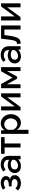

<svg xmlns="http://www.w3.org/2000/svg" viewBox="2167 -2739 785 5159"><g transform="rotate(-90 2559.5 -159.5)"><path d="M43 -468Q77 -500 126.5 -516Q176 -532 227 -532Q257 -532 289.5 -523.5Q322 -515 348 -498Q374 -481 391 -455.5Q408 -430 408 -396Q408 -354 385.5 -321.5Q363 -289 319 -283Q375 -274 404 -241Q433 -208 433 -151Q433 -110 413 -80Q393 -50 361.5 -30Q330 -10 292 0Q254 10 217 10Q167 10 115.5 -7.5Q64 -25 22 -66L77 -139Q88 -124 103.5 -113Q119 -102 137.5 -94.5Q156 -87 175.5 -83Q195 -79 213 -79Q232 -79 252.5 -83.5Q273 -88 289.5 -98Q306 -108 316.5 -123.5Q327 -139 327 -160Q327 -194 305.5 -211Q284 -228 253 -234.5Q222 -241 188 -240.5Q154 -240 130 -240V-314Q150 -314 180 -315Q210 -316 239 -322.5Q268 -329 288.5 -344Q309 -359 309 -387Q309 -402 300 -414Q291 -426 277 -434Q263 -442 247 -446Q231 -450 217 -450Q184 -450 149.5 -437.5Q115 -425 93 -406Z M671 10Q635 10 601.5 -1Q568 -12 543 -33Q518 -54 503 -84.5Q488 -115 488 -153Q488 -198 505.5 -233Q523 -268 552.5 -293Q582 -318 621.5 -331Q661 -344 705 -344H711Q746 -343 780.5 -334Q815 -325 846 -309V-335Q846 -364 835 -385Q824 -406 806.5 -420Q789 -434 766 -441.5Q743 -449 719 -450Q687 -452 653 -441.5Q619 -431 579 -401L531 -465Q581 -505 627 -519Q673 -533 724 -532Q771 -532 812 -518Q853 -504 884 -477Q915 -450 932.5 -409Q950 -368 950 -314V0H858V-64Q821 -25 773.5 -7.5Q726 10 671 10ZM846 -225Q819 -242 790.5 -252.5Q762 -263 730 -264H723Q665 -263 626 -236.5Q587 -210 587 -148Q587 -127 596 -112Q605 -97 619.5 -86.5Q634 -76 652.5 -71Q671 -66 689 -66Q711 -66 738.5 -75Q766 -84 790 -100Q814 -116 830 -137Q846 -158 846 -183Z M1285 0H1177V-428H1007V-523H1455V-428H1285Z M1839 10Q1776 10 1728 -20Q1680 -50 1652 -98V213H1542V-523H1639V-429Q1669 -476 1716.5 -504Q1764 -532 1824 -532Q1878 -532 1923 -510Q1968 -488 2001 -451Q2034 -414 2052.5 -365Q2071 -316 2071 -262Q2071 -205 2054 -155.5Q2037 -106 2006 -69.5Q1975 -33 1932.5 -11.5Q1890 10 1839 10ZM1803 -84Q1838 -84 1866.5 -99Q1895 -114 1915.5 -139Q1936 -164 1947 -196Q1958 -228 1958 -262Q1958 -298 1945.5 -330Q1933 -362 1911.5 -386Q1890 -410 1860 -424Q1830 -438 1795 -438Q1774 -438 1751 -430Q1728 -422 1708 -408Q1688 -394 1673 -375.5Q1658 -357 1652 -335V-198Q1662 -174 1678 -153Q1694 -132 1713.5 -117Q1733 -102 1756 -93Q1779 -84 1803 -84Z M2280 -156 2548 -523H2632V0H2524V-359L2261 0H2172V-523H2280Z M3052 -217 3224 -523H3335V0H3229V-363L3081 -92H3024L2875 -363V0H2769V-523H2881Z M3618 10Q3582 10 3548.5 -1Q3515 -12 3490 -33Q3465 -54 3450 -84.5Q3435 -115 3435 -153Q3435 -198 3452.5 -233Q3470 -268 3499.5 -293Q3529 -318 3568.5 -331Q3608 -344 3652 -344H3658Q3693 -343 3727.5 -334Q3762 -325 3793 -309V-335Q3793 -364 3782 -385Q3771 -406 3753.5 -420Q3736 -434 3713 -441.5Q3690 -449 3666 -450Q3634 -452 3600 -441.5Q3566 -431 3526 -401L3478 -465Q3528 -505 3574 -519Q3620 -533 3671 -532Q3718 -532 3759 -518Q3800 -504 3831 -477Q3862 -450 3879.5 -409Q3897 -368 3897 -314V0H3805V-64Q3768 -25 3720.5 -7.5Q3673 10 3618 10ZM3793 -225Q3766 -242 3737.5 -252.5Q3709 -263 3677 -264H3670Q3612 -263 3573 -236.5Q3534 -210 3534 -148Q3534 -127 3543 -112Q3552 -97 3566.5 -86.5Q3581 -76 3599.5 -71Q3618 -66 3636 -66Q3658 -66 3685.5 -75Q3713 -84 3737 -100Q3761 -116 3777 -137Q3793 -158 3793 -183Z M3956 -92Q3986 -94 4006 -105.5Q4026 -117 4040 -147Q4054 -177 4063.5 -230Q4073 -283 4082 -369L4099 -523H4454V0H4345V-433H4197L4184 -337Q4170 -236 4154 -171Q4138 -106 4113.5 -67.5Q4089 -29 4053.5 -13Q4018 3 3967 5Z M4698 -156 4966 -523H5050V0H4942V-359L4679 0H4590V-523H4698Z"/></g></svg>

Font: IngvarSans
Style: Regular
Weight: 600
Version: Version 3.000